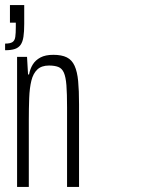

<svg xmlns="http://www.w3.org/2000/svg" viewBox="-20 -733 644 753"><path d="M47 0V-510H86L90 -441H94Q98 -463 108.5 -480Q119 -497 138.5 -507.5Q158 -518 189 -518Q222 -518 242 -508Q262 -498 272.5 -475Q283 -452 286.5 -415Q290 -378 290 -324V0H243V-312Q243 -366 240.5 -398.5Q238 -431 230.5 -448Q223 -465 208.5 -470.5Q194 -476 172 -476Q143 -476 126.5 -460.5Q110 -445 103 -416.5Q96 -388 94.5 -348Q93 -308 93 -261V0ZM0 -536V-562Q20 -562 29 -568Q38 -574 40 -588.5Q42 -603 42 -627V-644H19V-713H75V-639Q75 -609 72 -589Q69 -569 61 -557.5Q53 -546 38.5 -541Q24 -536 0 -536Z"/></svg>

Font: Saira UltraCondensed Light
Style: Regular
Weight: 300
Width: 1
Designer: Hector Gatti with collaboration of the Omnibus-Type team
Foundry: Omnibus-Type
Version: Version 1.101